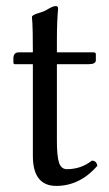

<svg xmlns="http://www.w3.org/2000/svg" viewBox="-20 -611 358 631"><path d="M42 -439H88Q88 -477 87.5 -502Q87 -527 86.5 -534.5Q86 -542 85.5 -547Q85 -552 85 -555Q85 -562 107 -568Q127 -574 141 -583Q155 -591 163 -591Q171 -591 171 -583Q167 -543 167 -478V-439H287Q295 -439 295 -433V-413Q295 -400 271 -400H167V-147Q167 -98 174 -76.5Q181 -55 200 -55Q246 -55 282 -83Q297 -83 300 -66Q242 0 165 0Q88 0 88 -99V-400H29Q24 -400 24 -406V-419Q24 -439 42 -439Z"/></svg>

Font: Pochaevsk Unicode
Style: Normal
Weight: 400
Version: Version 1.1